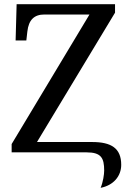

<svg xmlns="http://www.w3.org/2000/svg" viewBox="-20 -734 632 925"><path d="M423.8 -49.8H158.2L534.2 -672.9V-713.9H60.1L55.2 -539.1H106.9L111.8 -582C118.2 -638.7 145 -664.1 193.8 -664.1H411.1L36.1 -40V0H397C467.3 0 481.9 26.9 481.9 87.9C481.9 105.5 476.6 143.1 464.8 170.9C525.9 159.2 564 115.2 564 60.1C564 -20 516.1 -49.8 423.8 -49.8Z"/></svg>

Font: The Erased English
Style: Regular
Weight: 400
Designer: Monotype Design team + ligartures altered by 180 Amsterdam
Foundry: Monotype Imaging Inc.
Version: Version 1.030;Glyphs 3.1.2 (3151)